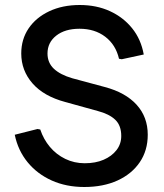

<svg xmlns="http://www.w3.org/2000/svg" viewBox="-20 -734 656 768"><path d="M317 14Q245 14 187 -12Q129 -38 90.5 -85Q52 -132 39 -195L130 -218L141 -216Q154 -177 179.5 -146.5Q205 -116 241 -98.5Q277 -81 319 -81Q362 -81 394.5 -95Q427 -109 446 -133.5Q465 -158 465 -190Q465 -232 441 -255Q417 -278 371 -290L241 -326Q155 -349 110 -400.5Q65 -452 65 -520Q65 -577 94.5 -620.5Q124 -664 177 -689Q230 -714 299 -714Q366 -714 419.5 -689.5Q473 -665 508.5 -621Q544 -577 555 -516L467 -497L456 -499Q443 -555 401 -587Q359 -619 298 -619Q240 -619 205 -591.5Q170 -564 170 -520Q170 -483 195.5 -459Q221 -435 269 -421L399 -386Q482 -364 526.5 -315Q571 -266 571 -195Q571 -132 539 -85Q507 -38 450 -12Q393 14 317 14Z"/></svg>

Font: Fustat SemiBold
Style: Regular
Weight: 600
Designer: Mohamed Gaber, Khaled Hosny, Laura Garcia Mut
Foundry: Kief Type Foundry, Alif Type Foundry, Hard Type Foundry
Version: Version 1.007